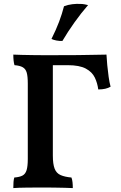

<svg xmlns="http://www.w3.org/2000/svg" viewBox="-20 -958 616 981"><path d="M48 3Q48 -15 49 -28Q50 -41 53 -51Q80 -53 95 -61Q110 -69 116 -89Q122 -109 122 -146V-530Q122 -568 116.5 -587Q111 -606 96 -614.5Q81 -623 54 -625Q51 -635 49.5 -648.5Q48 -662 48 -679Q67 -678 92.5 -677.5Q118 -677 147 -676.5Q176 -676 202.5 -676Q229 -676 250 -676V-163Q250 -120 259 -96.5Q268 -73 289.5 -63.5Q311 -54 345 -51Q349 -41 350.5 -27Q352 -13 352 3Q335 2 310.5 1.5Q286 1 258.5 0.5Q231 0 205 0Q164 0 118 0.5Q72 1 48 3ZM482 -501Q478 -533 464.5 -561.5Q451 -590 418.5 -607.5Q386 -625 326 -625H219L245 -676Q322 -676 377 -676.5Q432 -677 468 -678Q504 -679 524 -679Q525 -656 528 -625.5Q531 -595 535 -566Q539 -537 545 -515Q533 -508 517.5 -504.5Q502 -501 482 -501ZM299 -749Q284 -748 268.5 -751Q253 -754 243 -759Q267 -807 282 -847Q297 -887 307 -926Q328 -934 349.5 -936.5Q371 -939 390 -938Q401 -938 411.5 -936Q422 -934 430 -932Q395 -892 360.5 -843.5Q326 -795 299 -749Z"/></svg>

Font: Vollkorn SemiBold
Style: Regular
Weight: 600
Designer: Friedrich Althausen
Foundry: Friedrich Althausen
Version: Version 5.000